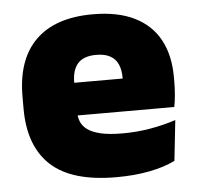

<svg xmlns="http://www.w3.org/2000/svg" viewBox="-43 -552 627 608"><g transform="rotate(-5 270.0 -248.0)"><path d="M303 13Q161.5 13 95.2 -48.5Q29 -110 29 -228.5V-267Q29 -384.5 91.2 -446Q153.5 -507.5 273 -507.5Q352.5 -507.5 405.5 -481.2Q458.5 -455 485.2 -405.8Q512 -356.5 512 -287V-271.5Q512 -251.5 510.2 -230.8Q508.5 -210 505 -192.5H346.5Q348.5 -223 349.2 -250Q350 -277 350 -298.5Q350 -324.5 342 -342.2Q334 -360 317 -369.2Q300 -378.5 273 -378.5Q232.5 -378.5 214.2 -357.5Q196 -336.5 196 -298V-253.5L197 -234.5V-203.5Q197 -188 202.5 -173.5Q208 -159 222.8 -147.8Q237.5 -136.5 264.8 -130Q292 -123.5 335.5 -123.5Q380 -123.5 422.5 -130.8Q465 -138 504.5 -151L490.5 -22.5Q456 -5.5 408.2 3.8Q360.5 13 303 13ZM122.5 -192.5V-296.5H469.5V-192.5Z"/></g></svg>

Font: Anek Gujarati ExtraBold
Style: Regular
Weight: 800
Version: Version 1.003